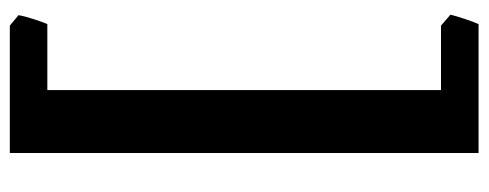

<svg xmlns="http://www.w3.org/2000/svg" viewBox="-319 -502 985 387"><g transform="rotate(-90 173.5 -308.5)"><path d="M337.4 106.9Q335.4 116.2 328.9 135.7Q322.3 155.3 318.4 163.6H58.6V-781.2H315.4L336.4 -763.7Q334.5 -751.5 327.9 -731.4Q321.3 -711.4 318.4 -705.6H185.5V87.9H315.4Z"/></g></svg>

Font: Gentium Book Plus
Style: Bold
Weight: 700
Designer: Victor Gaultney, Annie Olsen, Iska Routamaa, Becca Hirsbrunner
Foundry: SIL International
Version: Version 6.101